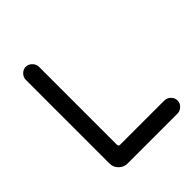

<svg xmlns="http://www.w3.org/2000/svg" viewBox="-189 -814 942 942"><g transform="rotate(-45 281.5 -343.5)"><path d="M94 -62V-642Q94 -660 107.5 -674Q121 -688 139 -688Q157 -688 171 -674Q185 -660 185 -642V-102Q185 -90 196 -90H503Q521 -90 535 -76.5Q549 -63 549 -44Q549 -26 535 -12.5Q521 1 503 1H156Q131 1 112.5 -17.5Q94 -36 94 -62Z"/></g></svg>

Font: 寒蝉全圆体
Style: Regular
Weight: 400
Designer: Warren2060
      Designed by Motoya company      

      [Varela Round]
      Joe Prince(Latin component); Avraham Cornf
Foundry: ChillType
Version: Version 3.200